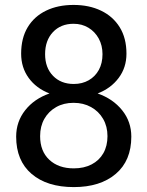

<svg xmlns="http://www.w3.org/2000/svg" viewBox="-20 -741 592 771"><path d="M276.4 10.3Q168.9 10.3 106.9 -42.7Q44.9 -95.7 44.9 -192.4Q44.9 -252.4 81.1 -298.3Q117.2 -344.2 178.7 -365.7Q125.5 -386.2 95.2 -428Q64.9 -469.7 64.9 -525.4Q64.9 -587.9 91.3 -631.8Q117.7 -675.3 165 -698.2Q212.4 -721.2 275.4 -721.2Q337.9 -721.2 385.7 -698.2Q433.6 -675.3 460.7 -631.6Q487.8 -587.9 487.8 -525.4Q487.8 -469.7 456.5 -428Q425.3 -386.2 372.1 -365.7Q433.6 -344.2 470.5 -298.3Q507.3 -252.4 507.3 -192.4Q507.3 -95.7 444.8 -42.7Q382.3 10.3 276.4 10.3ZM276.4 -64.9Q317.4 -64.9 347.9 -80.8Q378.4 -96.7 395 -125.7Q411.6 -154.8 411.6 -194.3Q411.6 -233.4 394 -263.7Q376.5 -293.9 345.7 -311Q314.9 -328.1 275.4 -328.1Q235.8 -328.1 205.6 -311Q175.3 -293.9 158.2 -263.9Q141.1 -233.9 141.1 -194.3Q141.1 -133.8 178 -99.4Q214.8 -64.9 276.4 -64.9ZM276.4 -403.8Q310.1 -403.8 336.2 -418.7Q362.3 -433.6 377 -460.4Q391.6 -487.3 391.6 -523.4Q391.6 -558.6 376.5 -586.2Q361.3 -613.8 335.2 -629.6Q309.1 -645.5 275.4 -645.5Q224.1 -645.5 192.6 -612.1Q161.1 -578.6 161.1 -523.4Q161.1 -469.2 192.9 -436.5Q224.6 -403.8 276.4 -403.8Z"/></svg>

Font: Hanuman
Style: Regular
Weight: 400
Designer: Danh Hong
Foundry: Danh Hong
Version: Version 9.000